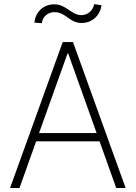

<svg xmlns="http://www.w3.org/2000/svg" viewBox="-20 -937 676 957"><path d="M77.1 0 160.2 -232.6H476.2L559.3 0H606.2L343.8 -727.3H292.6L30.2 0ZM174.7 -273.8 316.4 -670.1H320L461.6 -273.8ZM188.6 -821.4C191.4 -853 217.7 -876.4 251.4 -876.4C309.7 -876.4 324.9 -822.4 387.4 -822.4C436.4 -822.4 479 -857.2 485.8 -910.9L449.2 -916.5C444.2 -884.2 416.5 -861.5 386 -861.5C334.2 -861.5 311.8 -915.5 250 -915.5C197.4 -915.5 155.9 -877.8 151.6 -824.2Z"/></svg>

Font: Karasuma Gothic
Style: Thin
Weight: 200
Designer: Rasmus Andersson / Ryoko Ishizuka
Foundry: rsms
Version: Version 1.00